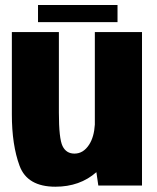

<svg xmlns="http://www.w3.org/2000/svg" viewBox="-20 -720 609 745"><path d="M361.5 0 354 -52Q290 4.5 195 4.5Q86 4.5 56 -76.5Q26 -157.5 26 -276V-595.5H208.5V-283Q208.5 -182 222.8 -153Q237 -124 269 -124Q303.5 -124 326 -159Q345 -188.5 348 -236.5V-595.5H531V0ZM127.5 -634V-700.5H436V-634Z"/></svg>

Font: Anybody ExtraBold
Style: Regular
Weight: 800
Designer: Tyler Finck
Foundry: Etcetera Type Company
Version: Version 1.010; ttfautohint (v1.8.3) -l 8 -r 50 -G 200 -x 14 